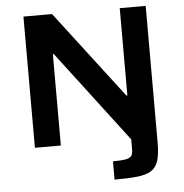

<svg xmlns="http://www.w3.org/2000/svg" viewBox="-59 -745 961 1003"><g transform="rotate(-5 421.5 -243.0)"><path d="M501 202V106Q549 106 571 101Q593 96 599.5 84.5Q606 73 606 53V0L242 -479H237V0H101V-688H251L601 -230H606V-688H742V30Q742 89 731 124Q720 159 693.5 175.5Q667 192 620 197Q573 202 501 202Z"/></g></svg>

Font: Saira Expanded SemiBold
Style: Regular
Weight: 600
Width: 7
Designer: Hector Gatti with collaboration of the Omnibus-Type team
Foundry: Omnibus-Type
Version: Version 1.100; ttfautohint (v1.8.3)